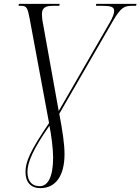

<svg xmlns="http://www.w3.org/2000/svg" viewBox="-20 -734 727 994"><path d="M189 240C269 240 314 175 314 64C314 11 304 -54 287 -145L565 -626C607 -697 623 -704 667 -704H684L687 -714H478L477 -704H507C552 -704 571 -699 571 -678C571 -664 564 -644 547 -615L284 -159L204 -604C199 -627 197 -648 197 -660C197 -695 216 -704 258 -704H287L289 -714H78L76 -704H88C119 -704 123 -693 134 -635L234 -97C136 47 112 104 112 156C112 210 140 240 189 240ZM185 230C150 230 122 209 122 156C122 106 153 35 236 -83C246 -33 255 36 255 82C255 182 228 230 185 230Z"/></svg>

Font: Noto Serif Display SemiCondensed Light
Style: Italic
Weight: 300
Width: 4
Italic angle: -12°
Designer: Monotype Design Team
Foundry: Monotype Imaging Inc.
Version: Version 2.009